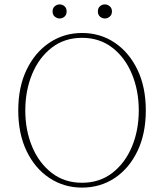

<svg xmlns="http://www.w3.org/2000/svg" viewBox="-20 -840 746 873"><path d="M353 13Q271 13 205 -30.5Q139 -74 101 -153Q63 -232 63 -338Q63 -444 101 -523Q139 -602 205 -646Q271 -690 353 -690Q436 -690 501.5 -646Q567 -602 605 -523Q643 -444 643 -338Q643 -232 605 -153Q567 -74 501.5 -30.5Q436 13 353 13ZM353 -9Q433 -9 491 -54Q549 -99 580 -173.5Q611 -248 611 -338Q611 -428 580 -503Q549 -578 491 -623Q433 -668 353 -668Q273 -668 215 -623Q157 -578 126 -503Q95 -428 95 -338Q95 -248 126 -173.5Q157 -99 215 -54Q273 -9 353 -9ZM251 -756Q239 -756 229 -764.5Q219 -773 219 -788Q219 -803 229 -811.5Q239 -820 251 -820Q264 -820 273.5 -811.5Q283 -803 283 -788Q283 -773 273.5 -764.5Q264 -756 251 -756ZM457 -756Q444 -756 434.5 -764.5Q425 -773 425 -788Q425 -803 434.5 -811.5Q444 -820 457 -820Q469 -820 479 -811.5Q489 -803 489 -788Q489 -773 479 -764.5Q469 -756 457 -756Z"/></svg>

Font: Source Serif Pro ExtraLight
Style: Regular
Weight: 200
Designer: Frank Grießhammer
Foundry: Adobe Systems Incorporated
Version: Version 3.001;hotconv 1.0.111;makeotfexe 2.5.65597